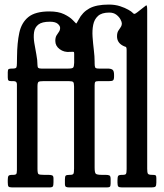

<svg xmlns="http://www.w3.org/2000/svg" viewBox="-20 -820 719 840"><path d="M14 -22.5V-32.5Q14 -45.5 17 -50.2Q20 -55 34 -55H39Q46.5 -55 50.2 -57.8Q54 -60.5 54 -75.5V-451.5Q54 -465 40 -465H30Q20.5 -465 17.2 -468Q14 -471 14 -481.5V-504.5Q14 -515.5 18 -517.8Q22 -520 33 -520H35Q49 -520 51.5 -524.8Q54 -529.5 54 -543.5L54.5 -572Q55 -632.5 64.5 -676.8Q74 -721 104.2 -745.5Q134.5 -770 196 -770Q235.5 -770 260.2 -758Q285 -746 298 -732.5Q311.5 -718.5 313 -717.2Q314.5 -716 324 -734Q340.5 -766.5 371 -783.2Q401.5 -800 456 -800Q483.5 -800 505.5 -792.8Q527.5 -785.5 541.2 -777.5Q555 -769.5 557 -767Q564.5 -759 568.2 -759.2Q572 -759.5 581 -766.5L602 -783Q614 -792.5 619 -796.2Q624 -800 624 -774.5V-81.5Q624 -65.5 627 -60.2Q630 -55 646 -55H648Q657.5 -55 660.8 -52.8Q664 -50.5 664 -41.5V-21.5Q664 -7.5 660 -3.8Q656 0 642 0H514Q501 0 497.5 -4Q494 -8 494 -20.5V-30.5Q494 -45 496.8 -50Q499.5 -55 514 -55H519Q528 -55 531 -59.2Q534 -63.5 534 -80.5V-601.5Q534 -614.5 529 -615.5Q524 -616.5 516 -621Q492 -634.5 492 -661Q492 -676 497.2 -684.8Q502.5 -693.5 507.8 -700.8Q513 -708 513 -718Q513 -724 507 -735.2Q501 -746.5 488.8 -755.8Q476.5 -765 458 -765Q425 -765 408.8 -750.2Q392.5 -735.5 387.8 -711.5Q383 -687.5 385 -658.8Q387 -630 390.5 -601.5Q394 -573 394 -550V-543.5Q394 -529.5 396.5 -524.8Q399 -520 413 -520H450Q466 -520 472.5 -514.8Q479 -509.5 479 -492.5V-485.5Q479 -471.5 474.2 -468.2Q469.5 -465 456 -465H410Q400 -465 397 -461.8Q394 -458.5 394 -447.5V-86.5Q394 -64.5 399.2 -59.8Q404.5 -55 426 -55H442Q454 -55 459 -52.2Q464 -49.5 464 -36.5V-17.5Q464 -6.5 460.8 -3.2Q457.5 0 447 0H284Q274.5 0 269.2 -2.2Q264 -4.5 264 -15.5V-35.5Q264 -48.5 267.8 -51.8Q271.5 -55 285 -55H286.5Q298 -55 301 -59.5Q304 -64 304 -82.5V-441.5Q304 -457 300.2 -461Q296.5 -465 282 -465H169Q153 -465 148.5 -461.8Q144 -458.5 144 -442.5V-81.5Q144 -62 148.2 -58.5Q152.5 -55 172.5 -55H191Q201 -55 207.5 -53Q214 -51 214 -39.5V-22.5Q214 -9 211.2 -4.5Q208.5 0 195 0H34Q20 0 17 -4.2Q14 -8.5 14 -22.5ZM160.5 -520H279Q296.5 -520 300.2 -524.5Q304 -529 304.5 -545.5V-568Q305 -589 303.8 -591.8Q302.5 -594.5 286 -593Q260.5 -590.5 241.2 -604.8Q222 -619 222 -641Q222 -656 227.2 -664.8Q232.5 -673.5 237.8 -680.8Q243 -688 243 -698Q243 -707 232.5 -716Q222 -725 198 -725Q163.5 -725 147.8 -712.5Q132 -700 129 -679Q126 -658 130 -632.8Q134 -607.5 139 -582Q144 -556.5 144 -535Q144 -525.5 147.8 -522.8Q151.5 -520 160.5 -520Z"/></svg>

Font: Besley* Condensed
Style: Regular
Weight: 400
Width: 3
Designer: Owen Earl
Foundry: indestructible type*
Version: Version 3.000; ttfautohint (v1.8.3)